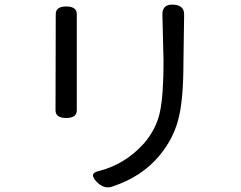

<svg xmlns="http://www.w3.org/2000/svg" viewBox="-20 -779 1040 830"><path d="M724 -759Q776 -759 776 -717L773 -510Q773 -339 749 -256Q726 -174 668 -105Q593 -15 467 27Q430 41 397 6Q365 -28 401 -38Q521 -67 604 -161Q655 -221 671 -293Q687 -366 687 -514L682 -717Q682 -759 724 -759ZM266 -751Q312 -751 312 -718V-302Q312 -269 266 -269Q220 -269 220 -302L221 -718Q221 -751 266 -751Z"/></svg>

Font: Swei Gothic CJK TC Regular
Style: Regular
Weight: 400
Version: Version 2.129